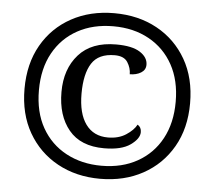

<svg xmlns="http://www.w3.org/2000/svg" viewBox="-52 -782 949 849"><g transform="rotate(5 422.5 -357.5)"><path d="M422 10Q316 10 233 -35.5Q150 -81 102.5 -163.5Q55 -246 55 -358Q55 -469 102 -551.5Q149 -634 232 -679.5Q315 -725 422 -725Q529 -725 612 -679.5Q695 -634 742.5 -551.5Q790 -469 790 -357Q790 -246 742.5 -163.5Q695 -81 612 -35.5Q529 10 422 10ZM423 -48Q514 -48 582.5 -86.5Q651 -125 688.5 -194.5Q726 -264 726 -358Q726 -453 688 -522Q650 -591 581.5 -629Q513 -667 423 -667Q333 -667 264.5 -629.5Q196 -592 157.5 -522.5Q119 -453 119 -357Q119 -260 158 -191Q197 -122 266 -85Q335 -48 423 -48ZM428 -126Q324 -126 271.5 -189.5Q219 -253 219 -358Q219 -460 276 -524Q333 -588 442 -588Q513 -588 548 -565.5Q583 -543 583 -510Q583 -487 562.5 -474.5Q542 -462 513 -462Q513 -490 497 -515Q481 -540 440 -540Q368 -540 338 -493Q308 -446 308 -358Q308 -270 342.5 -222.5Q377 -175 441 -175Q488 -175 521 -196.5Q554 -218 567 -243Q584 -233 584 -211Q584 -182 544.5 -154Q505 -126 428 -126Z"/></g></svg>

Font: Noto Serif Thai SemiBold
Style: Regular
Weight: 600
Designer: Monotype Design Team
Foundry: Monotype Imaging Inc.
Version: Version 2.001; ttfautohint (v1.8.4.7-5d5b)